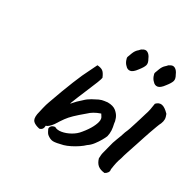

<svg xmlns="http://www.w3.org/2000/svg" viewBox="-124 -685 851 832"><g transform="rotate(30 301.0 -269.0)"><path d="M278 -10Q244 -1 229.5 -1.5Q215 -2 199 -15Q194 -20 191 -26Q188 -32 185 -38Q184 -45 189 -51.5Q194 -58 207 -60Q220 -52 241 -55.5Q262 -59 283.5 -71Q305 -83 319 -101Q339 -125 350 -146.5Q361 -168 362 -183Q362 -192 359.5 -196.5Q357 -201 351 -210Q333 -204 319.5 -196Q306 -188 297 -179Q267 -154 251 -138.5Q235 -123 224.5 -108.5Q214 -94 199 -70Q191 -59 183 -52Q175 -45 169 -44Q169 -23 151 -19Q128 -24 118 -34Q108 -44 112 -69Q115 -83 120 -104Q125 -125 130 -138Q156 -212 177.5 -265Q199 -318 212 -342L232 -383Q249 -382 259 -375.5Q269 -369 278 -347Q278 -342 269.5 -320Q261 -298 249 -270.5Q237 -243 227.5 -219Q218 -195 214 -185Q210 -175 220 -187.5Q230 -200 253 -220Q266 -233 283 -242.5Q300 -252 311 -257Q325 -263 335.5 -264Q346 -265 351 -266Q379 -266 394 -253.5Q409 -241 415 -225.5Q421 -210 421 -200Q425 -184 426 -169Q427 -154 423 -138Q420 -130 411.5 -115Q403 -100 391.5 -85Q380 -70 366 -61Q357 -52 341.5 -41.5Q326 -31 309 -22.5Q292 -14 278 -10ZM492 6Q470 4 457.5 -6Q445 -16 439 -37Q439 -56 443.5 -71Q448 -86 451 -100Q457 -127 465.5 -147.5Q474 -168 481 -191Q487 -204 491.5 -217.5Q496 -231 500 -244Q505 -260 509.5 -274.5Q514 -289 518 -303Q523 -317 526 -332Q529 -347 531 -363Q544 -377 559.5 -374.5Q575 -372 596 -350Q602 -336 602 -325.5Q602 -315 597 -303Q593 -296 587 -279.5Q581 -263 574.5 -245Q568 -227 564 -214Q559 -198 550.5 -172.5Q542 -147 534 -123Q526 -99 523 -86Q517 -70 514 -56.5Q511 -43 508 -22Q510 -13 505.5 -6Q501 1 492 6ZM343 -443Q335 -450 330 -462.5Q325 -475 327 -480Q329 -486 335 -501.5Q341 -517 351 -526Q354 -528 358 -533Q362 -538 366 -539Q379 -548 390.5 -541.5Q402 -535 409 -518Q419 -501 415.5 -489Q412 -477 396 -457Q380 -435 366.5 -433Q353 -431 343 -443ZM480 -443Q472 -450 467 -462.5Q462 -475 464 -480Q466 -486 472 -501.5Q478 -517 488 -526Q491 -528 495 -533Q499 -538 503 -539Q516 -548 527.5 -541.5Q539 -535 546 -518Q556 -501 552.5 -489Q549 -477 533 -457Q517 -435 503.5 -433Q490 -431 480 -443Z"/></g></svg>

Font: Caveat Medium
Style: Regular
Weight: 500
Designer: Pablo Impallari
Foundry: Pablo Impallari
Version: Version 2.000